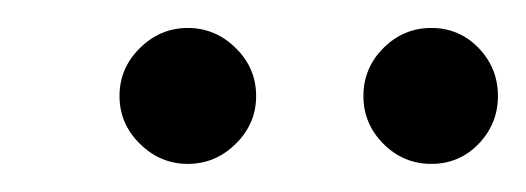

<svg xmlns="http://www.w3.org/2000/svg" viewBox="-20 -713 378 138"><path d="M149.4 -609.6Q134.8 -595.2 115 -595.2Q95.2 -595.2 80.6 -609.6Q65.9 -624 65.9 -644Q65.9 -664.1 80.6 -678.5Q95.2 -692.9 115 -692.9Q134.8 -692.9 149.4 -678.5Q164.1 -664.1 164.1 -644Q164.1 -624 149.4 -609.6ZM324 -609.6Q310.1 -595.2 290 -595.2Q270 -595.2 255.6 -609.6Q241.2 -624 241.2 -644Q241.2 -664.1 255.6 -678.5Q270 -692.9 290 -692.9Q310.1 -692.9 324 -678.5Q337.9 -664.1 337.9 -644Q337.9 -624 324 -609.6Z"/></svg>

Font: Oakes Grotesk
Style: Light
Weight: 300
Designer: Samuel Oakes
Foundry: Samuel Oakes
Version: Version 1.0 | wf-rip DC20170320